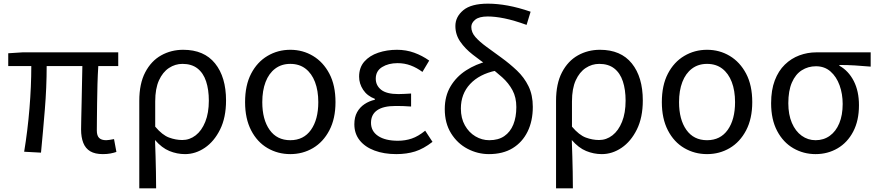

<svg xmlns="http://www.w3.org/2000/svg" viewBox="-20 -829 4790 1049"><path d="M542 13Q499 13 473 -2.5Q447 -18 435 -48.5Q423 -79 423 -122Q423 -143 424 -182.5Q425 -222 426 -271.5Q427 -321 428 -372Q429 -423 430 -468H235Q235 -353 225 -231Q215 -109 204 5L112 0Q131 -115 141 -236.5Q151 -358 151 -468H25V-538L103 -543H626V-468H517Q514 -421 512.5 -368.5Q511 -316 510.5 -265.5Q510 -215 509.5 -175.5Q509 -136 509 -116Q509 -88 521.5 -75.5Q534 -63 560 -63Q572 -63 603 -69L616 1Q602 6 583.5 9.5Q565 13 542 13Z M741 200V-278Q741 -372 773.5 -434Q806 -496 860.5 -526.5Q915 -557 981 -557Q1095 -557 1155 -482.5Q1215 -408 1215 -280Q1215 -187 1182.5 -121.5Q1150 -56 1099 -21.5Q1048 13 991 13Q947 13 905.5 -4Q864 -21 827 -64Q829 -15 830 26.5Q831 68 832 109.5Q833 151 833 200ZM976 -64Q1016 -64 1049 -89.5Q1082 -115 1101.5 -163.5Q1121 -212 1121 -279Q1121 -339 1106 -384.5Q1091 -430 1059 -455Q1027 -480 977 -480Q937 -480 903 -457.5Q869 -435 848.5 -390Q828 -345 828 -275V-137Q867 -91 903.5 -77.5Q940 -64 976 -64Z M1566 13Q1498 13 1441.5 -20Q1385 -53 1352 -117Q1319 -181 1319 -271Q1319 -363 1352 -426.5Q1385 -490 1441.5 -523.5Q1498 -557 1566 -557Q1634 -557 1690 -523.5Q1746 -490 1779.5 -426.5Q1813 -363 1813 -271Q1813 -181 1779.5 -117Q1746 -53 1690 -20Q1634 13 1566 13ZM1566 -63Q1639 -63 1679 -119.5Q1719 -176 1719 -271Q1719 -334 1701 -381Q1683 -428 1649 -454Q1615 -480 1566 -480Q1518 -480 1483.5 -454Q1449 -428 1431 -381Q1413 -334 1413 -271Q1413 -176 1453 -119.5Q1493 -63 1566 -63Z M2145 13Q2078 13 2026 -6.5Q1974 -26 1945 -62.5Q1916 -99 1916 -150Q1916 -189 1931 -216Q1946 -243 1971.5 -260Q1997 -277 2028 -284V-289Q1986 -305 1964 -338.5Q1942 -372 1942 -410Q1942 -460 1970.5 -492.5Q1999 -525 2046.5 -541Q2094 -557 2149 -557Q2199 -557 2243 -541Q2287 -525 2325 -498L2288 -436Q2257 -459 2223.5 -471.5Q2190 -484 2152 -484Q2102 -484 2067.5 -462.5Q2033 -441 2033 -399Q2033 -362 2062.5 -338.5Q2092 -315 2157 -315Q2173 -315 2189.5 -316Q2206 -317 2226 -318V-247Q2202 -249 2181.5 -249.5Q2161 -250 2141 -250Q2074 -250 2040.5 -226.5Q2007 -203 2007 -158Q2007 -112 2046 -86Q2085 -60 2154 -60Q2194 -60 2229.5 -72Q2265 -84 2303 -115L2343 -54Q2294 -16 2248 -1.5Q2202 13 2145 13Z M2651 13Q2590 13 2534.5 -16Q2479 -45 2444.5 -100.5Q2410 -156 2410 -233Q2410 -304 2441.5 -357Q2473 -410 2526.5 -444.5Q2580 -479 2645 -495L2689 -443Q2599 -424 2548.5 -370Q2498 -316 2498 -236Q2498 -183 2520 -144Q2542 -105 2577.5 -84Q2613 -63 2653 -63Q2703 -63 2735.5 -85.5Q2768 -108 2784.5 -148.5Q2801 -189 2801 -244Q2801 -297 2780 -336Q2759 -375 2724 -406.5Q2689 -438 2649 -467Q2605 -498 2563 -530.5Q2521 -563 2494.5 -601.5Q2468 -640 2468 -687Q2468 -737 2511 -773Q2554 -809 2646 -809Q2697 -809 2754.5 -798.5Q2812 -788 2879 -765L2857 -693Q2788 -718 2736.5 -728.5Q2685 -739 2645 -739Q2598 -739 2576.5 -721.5Q2555 -704 2555 -682Q2555 -652 2577.5 -626.5Q2600 -601 2637 -574Q2674 -547 2718 -515Q2765 -481 2804.5 -443.5Q2844 -406 2867.5 -358Q2891 -310 2891 -245Q2891 -168 2862.5 -110Q2834 -52 2781 -19.5Q2728 13 2651 13Z M3018 200V-278Q3018 -372 3050.5 -434Q3083 -496 3137.5 -526.5Q3192 -557 3258 -557Q3372 -557 3432 -482.5Q3492 -408 3492 -280Q3492 -187 3459.5 -121.5Q3427 -56 3376 -21.5Q3325 13 3268 13Q3224 13 3182.5 -4Q3141 -21 3104 -64Q3106 -15 3107 26.5Q3108 68 3109 109.5Q3110 151 3110 200ZM3253 -64Q3293 -64 3326 -89.5Q3359 -115 3378.5 -163.5Q3398 -212 3398 -279Q3398 -339 3383 -384.5Q3368 -430 3336 -455Q3304 -480 3254 -480Q3214 -480 3180 -457.5Q3146 -435 3125.5 -390Q3105 -345 3105 -275V-137Q3144 -91 3180.5 -77.5Q3217 -64 3253 -64Z M3843 13Q3775 13 3718.5 -20Q3662 -53 3629 -117Q3596 -181 3596 -271Q3596 -363 3629 -426.5Q3662 -490 3718.5 -523.5Q3775 -557 3843 -557Q3911 -557 3967 -523.5Q4023 -490 4056.5 -426.5Q4090 -363 4090 -271Q4090 -181 4056.5 -117Q4023 -53 3967 -20Q3911 13 3843 13ZM3843 -63Q3916 -63 3956 -119.5Q3996 -176 3996 -271Q3996 -334 3978 -381Q3960 -428 3926 -454Q3892 -480 3843 -480Q3795 -480 3760.5 -454Q3726 -428 3708 -381Q3690 -334 3690 -271Q3690 -176 3730 -119.5Q3770 -63 3843 -63Z M4436 13Q4370 13 4314.5 -19Q4259 -51 4226 -113.5Q4193 -176 4193 -265Q4193 -337 4213 -389.5Q4233 -442 4268 -476Q4303 -510 4347.5 -526.5Q4392 -543 4440 -543H4737V-465Q4691 -469 4651 -471.5Q4611 -474 4566 -474V-470Q4616 -442 4644.5 -386.5Q4673 -331 4673 -254Q4673 -170 4641.5 -110Q4610 -50 4556 -18.5Q4502 13 4436 13ZM4436 -63Q4480 -63 4513.5 -87Q4547 -111 4565.5 -155.5Q4584 -200 4584 -261Q4584 -316 4567 -363Q4550 -410 4517.5 -438.5Q4485 -467 4438 -467Q4395 -467 4360.5 -445Q4326 -423 4306.5 -378Q4287 -333 4287 -265Q4287 -203 4306.5 -157.5Q4326 -112 4360 -87.5Q4394 -63 4436 -63Z"/></svg>

Font: Noto Sans KR
Style: Regular
Weight: 400
Designer: Ryoko NISHIZUKA  (kana, bopomofo & ideographs); Paul D. Hunt (Latin, Greek & Cyrillic); Sandoll Communications , Soo-you
Foundry: Adobe
Version: Version 2.004-H2;hotconv 1.0.118;makeotfexe 2.5.65603